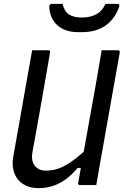

<svg xmlns="http://www.w3.org/2000/svg" viewBox="-20 -961 642 997"><path d="M480 0Q466 0 451.5 0Q437 0 423 0Q409 0 395 0Q393 0 391 -0.5Q389 -1 388 -2Q387 -3 386.5 -4.5Q386 -6 385.5 -7.5Q385 -9 386 -11Q401 -97 416.5 -183Q432 -269 447.5 -355.5Q463 -442 478.5 -528Q494 -614 508 -700Q523 -700 537 -700Q551 -700 565 -700Q579 -700 593 -700Q596 -700 598 -698.5Q600 -697 601.5 -694.5Q603 -692 602 -689Q589 -616 576 -543Q563 -470 550 -396.5Q537 -323 524 -250Q511 -177 498 -104Q494 -77 489 -51Q484 -25 480 0ZM181 16Q142 16 114 2.5Q86 -11 69.5 -34Q53 -57 48 -86.5Q43 -116 49 -149Q63 -224 76 -299.5Q89 -375 102.5 -450Q116 -525 129 -600Q133 -625 138 -650Q143 -675 147 -700Q169 -700 189.5 -700Q210 -700 232 -700Q235 -700 237 -698.5Q239 -697 240 -694.5Q241 -692 240 -689Q225 -603 210 -516Q195 -429 179.5 -342Q164 -255 148 -168Q141 -125 161 -100Q181 -75 218 -75Q254 -75 287 -87Q320 -99 359 -127.5Q398 -156 449 -205L424 -89H383Q355 -55 323.5 -31.5Q292 -8 256.5 4Q221 16 181 16ZM528 -941Q542 -941 557.5 -941Q573 -941 587 -941Q597 -941 599 -936Q601 -931 597 -920Q580 -877 552.5 -849Q525 -821 488 -807.5Q451 -794 405 -794H385Q341 -794 308.5 -809.5Q276 -825 257.5 -853.5Q239 -882 236 -920Q235 -931 238.5 -936Q242 -941 252 -941Q266 -941 278.5 -941Q291 -941 305 -941Q314 -902 338 -886Q362 -870 406 -870Q447 -870 478.5 -886Q510 -902 528 -941Z"/></svg>

Font: RecMonoLinear Nerd Font Mono
Style: Italic
Weight: 400
Italic angle: -10°
Monospace: yes
Version: Version 1.085; ttfautohint (v1.8.4.7-5d5b);Nerd Fonts 3.2.1